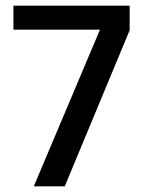

<svg xmlns="http://www.w3.org/2000/svg" viewBox="-20 -659 507 679"><path d="M209 0H99.5L333.5 -554H27.5V-639H438.5V-552Z"/></svg>

Font: Anek Devanagari Medium
Style: Regular
Weight: 500
Designer: Kailash Malviya (Devanagari) & Yesha Goshar (Latin)
Foundry: Ek Type
Version: Version 1.003